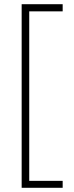

<svg xmlns="http://www.w3.org/2000/svg" viewBox="-20 -735 350 913"><path d="M278 158H83V-715H278V-681H119V125H278Z"/></svg>

Font: Noto Sans Lao Looped Condensed ExtraLight
Style: Regular
Weight: 200
Width: 3
Designer: Mark Frömberg, Ben Mitchell
Foundry: The Fontpad Ltd
Version: Version 1.002; ttfautohint (v1.8.4.7-5d5b)